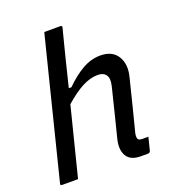

<svg xmlns="http://www.w3.org/2000/svg" viewBox="-136 -855 871 960"><g transform="rotate(-20 300.0 -374.5)"><path d="M430 -543Q494 -543 521 -499Q548 -455 531 -390Q514 -320 497 -253.5Q480 -187 462 -116Q458 -94 465 -85Q471 -79 488 -79H518Q514 -62 509.5 -45Q505 -28 501 -11Q498 0 487 0H449Q395 0 375 -33.5Q355 -67 368 -121Q385 -186 400 -248.5Q415 -311 432 -378Q442 -418 428.5 -437Q415 -456 385 -456Q345 -456 302 -433.5Q259 -411 207 -365Q184 -274 161 -182.5Q138 -91 115 0H31Q19 0 23 -11Q63 -171 103 -330.5Q143 -490 183 -650Q191 -682 197.5 -707.5Q204 -733 208 -749H293Q305 -749 301 -738Q282 -665 263.5 -591Q245 -517 227 -443H241Q288 -490 334.5 -516.5Q381 -543 430 -543Z"/></g></svg>

Font: Recursive Sn Lnr St
Style: Italic
Weight: 400
Italic angle: -15°
Version: Version 1.079;hotconv 1.0.112;makeotfexe 2.5.65598; ttfautoh